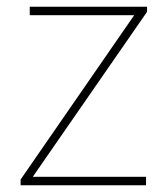

<svg xmlns="http://www.w3.org/2000/svg" viewBox="-20 -548 496 568"><path d="M412 0H41V-17L377 -503H68V-528H415V-513L77 -25H412Z"/></svg>

Font: Noto Sans Khmer Thin
Style: Regular
Weight: 250
Version: Version 2.003